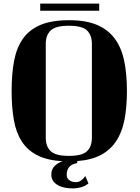

<svg xmlns="http://www.w3.org/2000/svg" viewBox="-20 -832 785 1074"><path d="M535 -772H205V-812H535ZM367 -719Q460 -719 522 -693Q584 -667 621.5 -616.5Q659 -566 674.5 -492.5Q690 -419 690 -323Q690 -233 676.5 -163Q663 -93 630.5 -43.5Q598 6 545 34.5Q492 63 412 69V80Q379 86 366 103.5Q353 121 353 146Q353 166 368.5 176.5Q384 187 403 187Q420 187 433 178Q446 169 457 153L475 194Q456 209 433.5 215.5Q411 222 389 222Q368 222 346.5 218.5Q325 215 307.5 206Q290 197 278.5 182Q267 167 267 145Q267 115 285.5 96.5Q304 78 330 70Q245 65 189.5 37Q134 9 102 -40.5Q70 -90 57.5 -161Q45 -232 45 -323Q45 -419 59 -492.5Q73 -566 109 -616.5Q145 -667 207.5 -693Q270 -719 367 -719ZM494 -587Q494 -635 467 -661.5Q440 -688 365 -688Q291 -688 263.5 -661.5Q236 -635 236 -587V-61Q236 -13 263.5 13.5Q291 40 365 40Q440 40 467 13.5Q494 -13 494 -61Z"/></svg>

Font: Cafe24 ClassicType
Style: Regular
Weight: 400
Designer: Cafe24 thkim, hmlim, mnelim & 4IR
Foundry: Cafe24
Version: Version 1.000